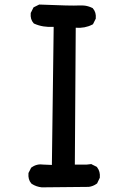

<svg xmlns="http://www.w3.org/2000/svg" viewBox="-20 -803 540 833"><path d="M161.1 9.8Q137.2 7.3 117.7 -5.4L116.7 -6.3L115.7 -7.3Q101.1 -23.9 103.5 -50.8V-52.7L104.5 -54.2L114.3 -73.7L115.2 -75.7L117.7 -77.1Q140.1 -93.3 168.9 -88.9L205.1 -87.4L212.9 -686.5Q166 -683.6 128.9 -700.2L127 -701.2L125.5 -702.6Q110.8 -719.2 113.3 -745.1V-747.1L114.3 -748.5L124 -768.1L125.5 -771L128.4 -772.5L147.9 -782.2L150.4 -783.2H152.8Q293 -777.3 322.3 -779.3Q333 -779.8 343 -779.1Q353 -778.3 362.3 -775.6Q371.6 -772.9 380.4 -768.6L382.3 -767.6L383.3 -766.1Q397.9 -749.5 395.5 -723.6V-721.7L394.5 -720.2L384.8 -700.7L383.3 -697.8L380.4 -696.3Q348.6 -679.7 308.6 -682.6L304.7 -88.9H356L373 -90.8L376 -91.3L378.4 -89.8L397.9 -80.1L399.9 -79.1L401.4 -77.1Q415.5 -58.6 413.1 -33.2V-31.7L412.1 -29.8L402.3 -9.3L401.4 -7.3L399.4 -5.9Q383.8 5.4 365.2 7.8H364.7H364.3L162.1 9.8H161.6Z"/></svg>

Font: NaikaiFont
Style: Bold
Weight: 700
Version: Version 1.89